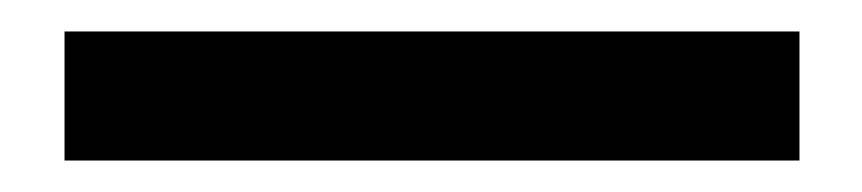

<svg xmlns="http://www.w3.org/2000/svg" viewBox="-20 48 548 122"><path d="M21 150H488V68H21Z"/></svg>

Font: Glow Sans SC Condensed Medium
Style: Regular
Weight: 600
Width: 3
Designer: Ryoko NISHIZUKA (kana, bopomofo & ideographs); Paul D. Hunt (Latin, Greek & Cyrillic); Sandoll Communications, Soo-young
Version: Version 0.93